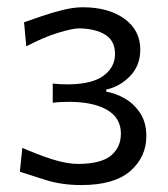

<svg xmlns="http://www.w3.org/2000/svg" viewBox="-20 -831 474 542"><path d="M210 -308.6Q154.8 -308.6 110.4 -322.5Q65.9 -336.4 36.1 -346.2L43 -413.6Q84 -395.5 126 -381.8Q168 -368.2 202.6 -368.2Q267.1 -369.1 294.2 -392.6Q321.3 -416 321.3 -453.6Q321.3 -497.6 283.2 -520.3Q245.1 -543 177.2 -543.5Q165 -543.5 153.1 -543Q141.1 -542.5 128.9 -541V-595.2Q140.1 -593.8 151.4 -593.3Q162.6 -592.8 174.3 -592.8Q241.2 -593.8 272.9 -617.7Q304.7 -641.6 304.7 -678.7Q304.7 -715.8 277.3 -732.9Q250 -750 203.6 -751Q185.1 -751 143.6 -738.3Q102.1 -725.6 54.2 -700.2L47.9 -768.1Q68.4 -775.4 97.7 -785.4Q127 -795.4 157.7 -803Q188.5 -810.5 213.4 -810.5Q286.1 -810.5 331.1 -778.1Q376 -745.6 376 -690.9Q376 -646 347.2 -616.2Q318.4 -586.4 279.8 -578.1V-572.3Q306.2 -567.9 332.3 -553Q358.4 -538.1 375.7 -511.7Q393.1 -485.4 393.1 -446.8Q393.1 -387.7 347.7 -348.1Q302.2 -308.6 210 -308.6Z"/></svg>

Font: Pinar-DS2-FD Regular
Style: Regular
Weight: 400
Designer: Amin Abedi
Version: Version 2.000